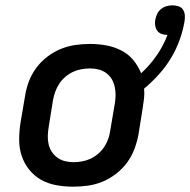

<svg xmlns="http://www.w3.org/2000/svg" viewBox="-20 -693 714 721"><path d="M255 8Q223 8 192 2.5Q161 -3 135 -17.5Q109 -32 90 -55.5Q71 -79 61.5 -107.5Q52 -136 52 -168Q52 -200 57 -232L74 -332Q78 -359 88 -386Q98 -413 115.5 -437Q133 -461 157 -479.5Q181 -498 208 -509Q235 -520 262.5 -524Q290 -528 318 -528Q349 -528 379 -522.5Q409 -517 435.5 -503.5Q462 -490 480.5 -467.5Q499 -445 510 -418Q543 -448 568.5 -485Q594 -522 609 -562H608Q597 -562 587 -565.5Q577 -569 571 -577Q565 -585 563 -596Q561 -607 563 -618Q565 -629 570 -640Q575 -651 584 -658.5Q593 -666 604.5 -669.5Q616 -673 627 -673Q639 -673 650 -669.5Q661 -666 667 -657Q673 -648 674 -636.5Q675 -625 673 -613Q667 -578 654.5 -543Q642 -508 622.5 -475.5Q603 -443 577 -414Q551 -385 521 -360Q523 -343 521 -324.5Q519 -306 516 -288L500 -188Q495 -161 485 -134Q475 -107 457.5 -83Q440 -59 416 -40.5Q392 -22 365.5 -11Q339 0 311 4Q283 8 255 8ZM256 -84Q272 -84 288.5 -87Q305 -90 320 -97Q335 -104 348.5 -115.5Q362 -127 371.5 -141.5Q381 -156 386.5 -171.5Q392 -187 394 -203L411 -303Q414 -320 414 -336.5Q414 -353 410.5 -368.5Q407 -384 399 -397Q391 -410 378.5 -419Q366 -428 350.5 -432Q335 -436 318 -436Q302 -436 285.5 -433Q269 -430 254 -423Q239 -416 225.5 -404.5Q212 -393 202.5 -378.5Q193 -364 187.5 -348.5Q182 -333 179 -317L163 -217Q160 -200 159.5 -183.5Q159 -167 162.5 -151.5Q166 -136 174.5 -123Q183 -110 195.5 -101Q208 -92 223.5 -88Q239 -84 256 -84Z"/></svg>

Font: Iosevka SmBd Ex Obl
Style: Regular
Weight: 600
Width: 7
Italic angle: -9°
Monospace: yes
Designer: Belleve Invis
Foundry: Belleve Invis
Version: Version 32.5.0; ttfautohint (v1.8.4)